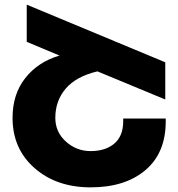

<svg xmlns="http://www.w3.org/2000/svg" viewBox="-20 -793 766 826"><path d="M510 -283H693V-271Q693 -135 605.5 -61Q518 13 370 13Q223 13 128.5 -70Q34 -153 34 -286Q34 -388 89 -457.5Q144 -527 236 -554L95 -613V-773L691 -525V-365L399 -486Q307 -464 262.5 -411.5Q218 -359 218 -286Q218 -225 263.5 -184Q309 -143 370 -143Q434 -143 472 -175.5Q510 -208 510 -271Z"/></svg>

Font: Montserrat arm
Style: Bold
Weight: 700
Designer: Julieta Ulanovsky
Foundry: Julieta Ulanovsky
Version: Version 6.000;PS 006.000;hotconv 1.0.88;makeotf.lib2.5.64775